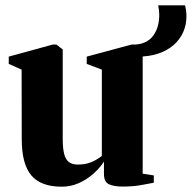

<svg xmlns="http://www.w3.org/2000/svg" viewBox="-20 -694 723 724"><path d="M442.5 9.5Q409.5 9.5 390.8 0.8Q372 -8 372 -38V-84.5Q355.5 -59.5 330.8 -37.8Q306 -16 276 -3Q246 10 212.5 10Q134 10 98 -32.8Q62 -75.5 62 -169L61.5 -431.5L13 -453V-480.5L179 -526H192.5L216.5 -507.5V-169.5Q216.5 -135.5 221.8 -114.2Q227 -93 239.5 -83.2Q252 -73.5 273.5 -73.5Q296 -73.5 312.5 -78.5Q329 -83.5 341.8 -91Q354.5 -98.5 364 -106V-431.5L307 -453V-480.5L476 -526H491.5L518 -507.5V-39L560 -32.5V-5Q541.5 -1.5 511.8 4Q482 9.5 442.5 9.5ZM499.5 -480.5 481.5 -525.5Q509 -526 527.8 -535Q546.5 -544 558 -559.8Q569.5 -575.5 575 -595.5Q580.5 -615.5 580.5 -637.5Q580.5 -646 579.5 -655Q578.5 -664 576.5 -674H678Q680 -665.5 681.5 -655.2Q683 -645 683 -632.5Q683 -600 670.5 -572.2Q658 -544.5 634.5 -524Q611 -503.5 577 -492Q543 -480.5 499.5 -480.5Z"/></svg>

Font: Merriweather 120pt ExtraBold
Style: Regular
Weight: 800
Version: Version 2.100